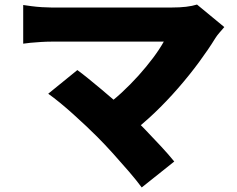

<svg xmlns="http://www.w3.org/2000/svg" viewBox="-20 -747 1040 844"><path d="M966 -628Q954 -614 944 -602.5Q934 -591 927 -580Q897 -531 855 -474Q813 -417 763 -359.5Q713 -302 659 -250.5Q605 -199 551 -159L430 -272Q474 -302 514 -339Q554 -376 589 -415Q624 -454 652.5 -492Q681 -530 700 -564Q681 -564 650 -564Q619 -564 579.5 -564Q540 -564 496.5 -564Q453 -564 409 -564Q365 -564 325.5 -564Q286 -564 255 -564Q224 -564 205 -564Q185 -564 160.5 -562.5Q136 -561 114.5 -559Q93 -557 82 -555V-725Q95 -723 117.5 -720Q140 -717 164 -715.5Q188 -714 205 -714Q220 -714 250.5 -714Q281 -714 321.5 -714Q362 -714 408.5 -714Q455 -714 502.5 -714Q550 -714 594.5 -714Q639 -714 675.5 -714Q712 -714 736 -714Q805 -714 846 -727ZM407 -146Q385 -168 358 -193.5Q331 -219 301.5 -245.5Q272 -272 244 -295Q216 -318 192 -335L320 -439Q342 -423 369 -401Q396 -379 426 -354Q456 -329 487 -302Q518 -275 548 -247Q582 -215 618 -177.5Q654 -140 687.5 -104Q721 -68 746 -37L603 77Q581 47 547.5 8Q514 -31 477 -72Q440 -113 407 -146Z"/></svg>

Font: Noto Sans SC Thin Black
Style: Regular
Weight: 900
Version: Version 2.004-H2;hotconv 1.0.118;makeotfexe 2.5.65603